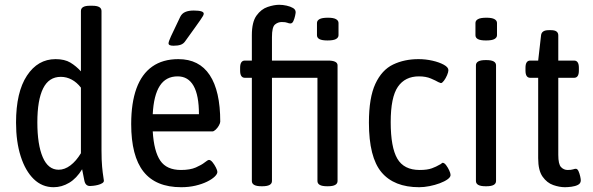

<svg xmlns="http://www.w3.org/2000/svg" viewBox="-20 -776 2475 802"><path d="M204 6Q156 6 121 -28Q86 -62 66.5 -123Q47 -184 47 -264Q47 -391 92.5 -460Q138 -529 212 -529Q250 -529 274 -514.5Q298 -500 318 -478V-730Q318 -752 355 -752H366Q404 -752 404 -730V-148Q404 -107 406.5 -80Q409 -53 411.5 -38.5Q414 -24 414 -21Q414 -15 406.5 -10.5Q399 -6 389 -3.5Q379 -1 369.5 0Q360 1 356 1Q337 1 332.5 -21Q328 -43 323 -69Q300 -31 269 -12.5Q238 6 204 6ZM225 -67Q250 -67 274 -85Q298 -103 318 -136V-410Q301 -432 279.5 -443.5Q258 -455 234 -455Q184 -455 160 -406.5Q136 -358 136 -265Q136 -172 158.5 -119.5Q181 -67 225 -67Z M737 6Q631 6 579.5 -59Q528 -124 528 -258Q528 -346 550 -406.5Q572 -467 616 -498Q660 -529 725 -529Q812 -529 856 -462.5Q900 -396 900 -268Q900 -262 894.5 -252Q889 -242 881 -234.5Q873 -227 867 -227H618Q623 -144 649.5 -105Q676 -66 736 -66Q774 -66 798 -76.5Q822 -87 835 -97.5Q848 -108 853 -108Q860 -108 868 -98Q876 -88 882 -76Q888 -64 888 -58Q888 -49 876.5 -38Q865 -27 844.5 -17Q824 -7 796.5 -0.5Q769 6 737 6ZM618 -299H811Q811 -378 788.5 -417.5Q766 -457 722 -457Q673 -457 647.5 -417.5Q622 -378 618 -299ZM705 -585Q694 -585 689 -587.5Q684 -590 684 -595Q684 -602 694 -624Q704 -646 733 -706Q740 -720 754 -726Q768 -732 789 -732Q831 -732 831 -719Q831 -715 828 -709.5Q825 -704 817 -692.5Q809 -681 794 -660Q779 -639 753 -603Q746 -593 734.5 -589Q723 -585 705 -585Z M1167 -451V-523H1350L1343 -451ZM1346 2Q1306 2 1306 -20V-503Q1306 -523 1346 -523H1350Q1390 -523 1390 -503V-20Q1390 2 1350 2ZM1072 2Q1032 2 1032 -20V-451H1003Q983 -451 983 -481V-493Q983 -523 1003 -523H1032V-629Q1032 -684 1051.5 -711Q1071 -738 1098 -747Q1125 -756 1146 -756Q1161 -756 1177 -752.5Q1193 -749 1204 -742.5Q1215 -736 1215 -725Q1215 -721 1212.5 -709.5Q1210 -698 1205.5 -688Q1201 -678 1193 -678Q1187 -678 1180 -681Q1173 -684 1157 -684Q1141 -684 1128.5 -673.5Q1116 -663 1116 -621V-523H1183Q1203 -523 1203 -493V-481Q1203 -451 1183 -451H1116V-20Q1116 2 1076 2ZM1348 -607Q1325 -607 1314.5 -612.5Q1304 -618 1304 -629V-680Q1304 -690 1314.5 -696Q1325 -702 1350 -702Q1373 -702 1383.5 -696Q1394 -690 1394 -680V-629Q1394 -619 1383.5 -613Q1373 -607 1348 -607Z M1731 6Q1626 6 1573.5 -56.5Q1521 -119 1521 -264Q1521 -368 1548 -426Q1575 -484 1622 -506.5Q1669 -529 1728 -529Q1758 -529 1786.5 -522.5Q1815 -516 1834 -505.5Q1853 -495 1853 -483Q1853 -475 1847.5 -462Q1842 -449 1834.5 -439Q1827 -429 1822 -429Q1820 -429 1817.5 -430.5Q1815 -432 1811 -433Q1801 -439 1780 -448Q1759 -457 1730 -457Q1672 -457 1642 -413.5Q1612 -370 1612 -266Q1612 -161 1639.5 -113.5Q1667 -66 1733 -66Q1765 -66 1784 -73Q1803 -80 1816 -88Q1821 -90 1824 -93Q1827 -96 1829 -96Q1836 -96 1843.5 -86Q1851 -76 1856.5 -64Q1862 -52 1862 -45Q1862 -36 1849.5 -27Q1837 -18 1817 -10.5Q1797 -3 1774 1.5Q1751 6 1731 6Z M2008 2Q1968 2 1968 -20V-503Q1968 -525 2008 -525H2012Q2052 -525 2052 -503V-20Q2052 2 2012 2ZM2010 -607Q1987 -607 1976.5 -612.5Q1966 -618 1966 -629V-680Q1966 -690 1976.5 -696Q1987 -702 2012 -702Q2035 -702 2045.5 -696Q2056 -690 2056 -680V-629Q2056 -619 2045.5 -613Q2035 -607 2010 -607Z M2340 6Q2317 6 2291 -3Q2265 -12 2246.5 -38Q2228 -64 2228 -115V-451H2195Q2175 -451 2175 -481V-493Q2175 -523 2195 -523H2228L2240 -628Q2242 -650 2272 -650H2282Q2312 -650 2312 -628V-523H2378Q2398 -523 2398 -493V-481Q2398 -451 2378 -451H2312V-129Q2312 -90 2323.5 -78Q2335 -66 2351 -66Q2366 -66 2373.5 -68.5Q2381 -71 2385 -71Q2392 -71 2396.5 -61Q2401 -51 2403.5 -39.5Q2406 -28 2406 -23Q2406 -10 2394.5 -4Q2383 2 2367 4Q2351 6 2340 6Z"/></svg>

Font: Asap Condensed VF Beta
Style: Regular
Weight: 400
Designer: Pablo Cosgaya
Foundry: Omnibus-Type
Version: Version 1.008